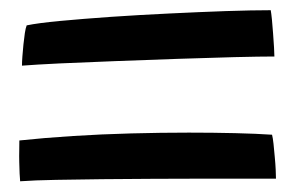

<svg xmlns="http://www.w3.org/2000/svg" viewBox="-20 -568 565 367"><path d="M31 -519.5Q52.5 -524 95.2 -528Q138 -532 192.2 -535.8Q246.5 -539.5 303.5 -542.2Q360.5 -545 411.5 -546.8Q462.5 -548.5 497.5 -548.5Q498.5 -543 499.8 -530.5Q501 -518 502 -503.8Q503 -489.5 503.8 -477.2Q504.5 -465 504.5 -460Q477.5 -460 428.2 -458.8Q379 -457.5 319.5 -455.5Q260 -453.5 201 -451.2Q142 -449 94.5 -446.8Q47 -444.5 22 -442.5Q22 -449.5 22.8 -460.2Q23.5 -471 24.8 -483Q26 -495 27.5 -504.8Q29 -514.5 31 -519.5ZM17 -299.5Q64 -304.5 118.8 -308Q173.5 -311.5 230.8 -313Q288 -314.5 341 -314.5Q388 -314.5 429.5 -313.5Q471 -312.5 500 -310.5Q501.5 -305 502.8 -293.2Q504 -281.5 505.2 -268Q506.5 -254.5 507 -243.2Q507.5 -232 507.5 -226.5Q485.5 -226.5 448.8 -226.5Q412 -226.5 366.5 -226.5Q321 -226.5 271.8 -226.2Q222.5 -226 175 -225.5Q127.5 -225 86.8 -224.2Q46 -223.5 18.5 -221.5Q18 -226.5 17.5 -236.2Q17 -246 16.8 -258Q16.5 -270 16.8 -281Q17 -292 17 -299.5Z"/></svg>

Font: Grandstander Thin
Style: Regular
Weight: 400
Version: Version 1.200